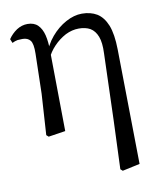

<svg xmlns="http://www.w3.org/2000/svg" viewBox="-78 -534 675 802"><g transform="rotate(-10 259.5 -133.0)"><path d="M89 3 98 11 170 0 166 -336V-340Q166 -379 159 -408Q152 -436 136 -452Q120 -468 92 -468Q68 -468 46 -454Q24 -439 10 -418L17 -401Q29 -407 40 -409Q51 -410 61 -410Q83 -410 94 -396Q105 -382 104 -340L100 -171ZM369 197 378 205 452 189 445 -298Q444 -363 429 -401Q414 -438 387 -455Q360 -471 323 -471Q290 -471 255 -452Q220 -433 192 -400Q163 -366 150 -321H142L158 -308Q170 -336 193 -360Q215 -383 243 -398Q271 -412 300 -412Q328 -412 348 -401Q368 -389 378 -363Q388 -337 386 -292L377 -9Z"/></g></svg>

Font: Source Serif 4 48pt
Style: Regular
Weight: 400
Designer: Frank Grie√ühammer
Foundry: Adobe Systems Incorporated
Version: Version 4.004;hotconv 1.0.116;makeotfexe 2.5.65601